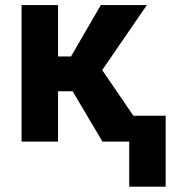

<svg xmlns="http://www.w3.org/2000/svg" viewBox="-20 -548 690 743"><path d="M63.5 0ZM261.2 -194.8H204.6V0H63.5V-528.3H204.6V-329.6H254.9L370.1 -528.3H548.3L375.5 -276.9L564.5 0H376.5ZM621.1 174.3H480V-100.1H621.1Z"/></svg>

Font: Roboto
Style: Bold
Weight: 700
Designer: Google
Version: Version 2.134; 2016; ttfautohint (v1.6)